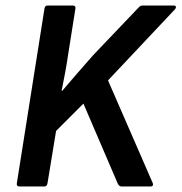

<svg xmlns="http://www.w3.org/2000/svg" viewBox="-20 -675 657 695"><path d="M51 0Q39 0 41 -12L141 -644Q143 -655 152 -655H243Q255 -655 253 -644L227 -480Q222 -446 216 -413Q210 -380 203 -346H205Q232 -378 260.5 -410.5Q289 -443 316 -474L481 -647Q487 -655 497 -655H609Q615 -655 616.5 -651Q618 -647 613 -641L371 -384L533 -12Q535 -7 533 -3.5Q531 0 525 0H420Q411 0 406 -11L282 -300L183 -201L152 -12Q150 0 141 0Z"/></svg>

Font: Sofia Sans Semi Condensed
Style: Bold Italic
Weight: 700
Italic angle: -9°
Version: Version 4.100